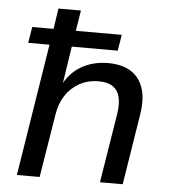

<svg xmlns="http://www.w3.org/2000/svg" viewBox="-51 -752 716 799"><g transform="rotate(5 307.0 -352.5)"><path d="M49 0 137 -552H48L59 -619H148L161 -705H255L241 -619H433L422 -552H230L204 -382H198Q225 -439 274 -468Q323 -497 387 -497Q444 -497 481 -474.5Q518 -452 533.5 -407Q549 -362 538 -294L491 0H396L443 -291Q449 -333 442 -361Q435 -389 413.5 -403.5Q392 -418 354 -418Q309 -418 273.5 -398Q238 -378 216 -344Q194 -310 187 -264L144 0Z"/></g></svg>

Font: Nunito Sans 10pt Medium
Style: Italic
Weight: 500
Italic angle: -9°
Designer: Vernon Adams
Foundry: Vernon Adams
Version: Version 3.101;gftools[0.9.27]